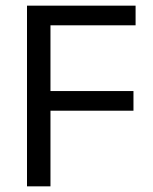

<svg xmlns="http://www.w3.org/2000/svg" viewBox="-20 -659 540 679"><path d="M158.5 0H75.5V-639H158.5ZM452 -267.5H122.5V-337H452ZM459.5 -569.5H99.5V-639H459.5Z"/></svg>

Font: Anek Devanagari Medium
Style: Regular
Weight: 400
Version: Version 1.003